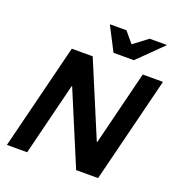

<svg xmlns="http://www.w3.org/2000/svg" viewBox="-155 -1021 1077 1151"><g transform="rotate(20 383.5 -445.5)"><path d="M598.3 0H458.3L264.2 -463.3H260.8L145.8 0H16.7L185 -675H318.3L516.7 -201.7H520L637.5 -675H766.7ZM428.3 -737.5 350.8 -887.5 351.7 -890.8H455L512.5 -822.5L603.3 -890.8H711.7L710.8 -887.5L558.3 -737.5Z"/></g></svg>

Font: Funnel Sans
Style: Bold Italic
Weight: 700
Italic angle: -14.036°
Designer: NORD ID, Kristian Moeller
Foundry: Dicotype
Version: Version 1.000